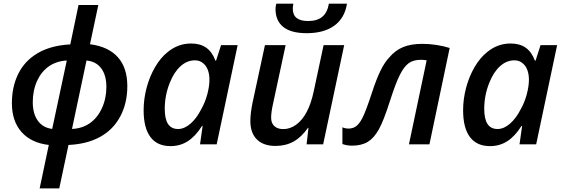

<svg xmlns="http://www.w3.org/2000/svg" viewBox="-20 -787 3077 1047"><path d="M44.9 -224.1Q44.9 -309.6 75.7 -376.2Q106.4 -442.9 165 -483.9Q241.7 -538.6 363.3 -544.9L408.2 -759.8H516.1L470.7 -545.9Q571.3 -532.7 622.8 -474.9Q674.3 -417 674.3 -317.9Q674.3 -223.6 635.5 -151.4Q596.7 -79.1 524.9 -40Q453.6 -1 353.5 3.4L303.2 240.2H196.3L246.1 3.4Q149.9 -7.8 97.4 -67.1Q44.9 -126.5 44.9 -224.1ZM183.1 -347.7Q158.7 -294.4 158.7 -230.5Q158.7 -167 186.3 -128.7Q213.9 -90.3 264.6 -84L344.2 -457Q289.1 -454.1 248 -426.3Q207 -398.4 183.1 -347.7ZM535.2 -195.8Q560.1 -249.5 560.1 -312.5Q560.1 -376.5 532 -414.3Q503.9 -452.1 451.7 -457L372.6 -84Q426.8 -85.9 468.8 -114.5Q510.7 -143.1 535.2 -195.8Z M763.2 -185.5Q763.2 -247.1 779.5 -308.6Q795.9 -370.1 825.7 -421.1Q855.5 -472.2 894 -502.9Q951.2 -549.8 1022 -549.8Q1071.8 -549.8 1104.5 -526.9Q1137.2 -503.9 1154.8 -456.1H1158.2L1185.5 -541H1275.9L1161.6 0H1070.8L1085 -100.1H1081.5Q1046.4 -44.4 1004.6 -17.3Q962.9 9.8 909.7 9.8Q837.4 9.8 800.3 -39.8Q763.2 -89.4 763.2 -185.5ZM1077.6 -191.9Q1098.6 -228.5 1110.4 -272.7Q1122.1 -316.9 1122.1 -352.1Q1122.1 -381.3 1113.8 -404.3Q1105.5 -427.2 1089.4 -440.9Q1070.8 -458 1043 -458Q1000.5 -458 965.1 -426.5Q929.7 -395 906.2 -336.4Q878.4 -267.1 878.4 -193.8Q878.4 -137.7 896.5 -110.6Q914.6 -83.5 951.2 -83.5Q985.4 -83.5 1019 -112.8Q1052.7 -142.1 1077.6 -191.9Z M1345.2 -127.4Q1345.2 -166 1356.4 -223.6L1424.8 -541H1537.6L1468.3 -218.3Q1458.5 -173.8 1458.5 -145Q1458.5 -115.7 1476.1 -99.4Q1493.7 -83 1524.9 -83Q1562 -83 1595.2 -107.2Q1628.4 -131.3 1652.3 -176.3Q1676.8 -222.7 1690.9 -289.6L1744.6 -541H1856.9L1742.2 0H1651.9L1662.1 -89.8H1659.2Q1624.5 -39.6 1581.3 -15.4Q1538.1 8.8 1482.4 8.8Q1416.5 8.8 1380.9 -26.6Q1345.2 -62 1345.2 -127.4ZM1482.4 -738.3Q1482.4 -752.4 1486.8 -767.1H1579.6Q1576.7 -749.5 1576.7 -739.3Q1576.7 -705.6 1597.4 -689Q1618.2 -672.4 1660.6 -672.4Q1710 -672.4 1737.8 -695.8Q1765.6 -719.2 1773.4 -767.1H1872.1Q1859.9 -688.5 1803.2 -647.2Q1746.6 -606 1652.3 -606Q1567.4 -606 1524.9 -639.9Q1482.4 -673.8 1482.4 -738.3Z M1847.2 -1.5V-92.8Q1863.3 -85.9 1880.4 -85.9Q1905.3 -85.9 1922.6 -99.1Q1939.9 -112.3 1955.6 -142.6Q1974.6 -178.7 2008.3 -281.7Q2032.7 -356.4 2054.9 -401.6Q2077.1 -446.8 2102.1 -473.1Q2134.8 -512.2 2177.7 -530Q2220.7 -547.9 2282.7 -547.9Q2321.8 -547.9 2361.1 -541.7Q2400.4 -535.6 2432.1 -525.4L2321.8 0H2210L2306.6 -458Q2290.5 -460.9 2274.9 -460.9Q2234.4 -460.9 2208.7 -442.4Q2183.1 -423.8 2160.6 -378.9Q2138.2 -335 2107.9 -240.7Q2071.8 -127 2045.4 -80.6Q2019 -33.7 1985.1 -13.2Q1951.2 7.3 1899.4 7.3Q1872.6 7.3 1847.2 -1.5Z M2505.4 -185.5Q2505.4 -247.1 2521.7 -308.6Q2538.1 -370.1 2567.9 -421.1Q2597.7 -472.2 2636.2 -502.9Q2693.4 -549.8 2764.2 -549.8Q2814 -549.8 2846.7 -526.9Q2879.4 -503.9 2897 -456.1H2900.4L2927.7 -541H3018.1L2903.8 0H2813L2827.1 -100.1H2823.7Q2788.6 -44.4 2746.8 -17.3Q2705.1 9.8 2651.9 9.8Q2579.6 9.8 2542.5 -39.8Q2505.4 -89.4 2505.4 -185.5ZM2819.8 -191.9Q2840.8 -228.5 2852.5 -272.7Q2864.3 -316.9 2864.3 -352.1Q2864.3 -381.3 2856 -404.3Q2847.7 -427.2 2831.5 -440.9Q2813 -458 2785.2 -458Q2742.7 -458 2707.3 -426.5Q2671.9 -395 2648.4 -336.4Q2620.6 -267.1 2620.6 -193.8Q2620.6 -137.7 2638.7 -110.6Q2656.7 -83.5 2693.4 -83.5Q2727.5 -83.5 2761.2 -112.8Q2794.9 -142.1 2819.8 -191.9Z"/></svg>

Font: Viking Open Sans Light
Style: Bold Italic
Weight: 600
Italic angle: -12°
Foundry: Ascender Corporation
Version: Version 2.000